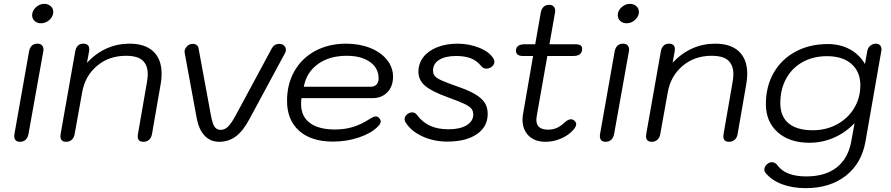

<svg xmlns="http://www.w3.org/2000/svg" viewBox="-20 -727 4631 998"><path d="M147 -648Q147 -671 166.5 -689Q186 -707 210 -707Q230 -707 243.5 -695Q257 -683 257 -665Q257 -642 237.5 -624Q218 -606 193 -606Q173 -606 160 -618Q147 -630 147 -648ZM54 -21 55 -30 131 -460Q135 -480 146 -490Q157 -500 174 -500Q190 -500 198 -491.5Q206 -483 206 -469Q206 -463 205 -460L128 -30Q124 -10 112.5 0Q101 10 84 10Q54 10 54 -21Z M294 -19Q294 -26 295 -30L371 -460Q374 -478 384.5 -489Q395 -500 413 -500Q444 -500 444 -471Q444 -464 443 -460L432 -401Q526 -500 654 -500Q734 -500 777 -459.5Q820 -419 820 -344Q820 -318 816 -295L770 -30Q767 -12 755.5 -1Q744 10 725 10Q696 10 696 -18Q696 -26 697 -30L743 -295Q748 -323 748 -341Q748 -388 721.5 -412.5Q695 -437 635 -437Q546 -437 484 -384.5Q422 -332 407 -247L368 -30Q365 -12 353.5 -1Q342 10 324 10Q294 10 294 -19Z M1003 -110 940 -452Q937 -466 946.5 -479.5Q956 -493 969 -497Q974 -499 983 -499Q994 -499 1002.5 -492.5Q1011 -486 1012 -476L1076 -129Q1084 -85 1095 -68.5Q1106 -52 1127 -52Q1148 -52 1165 -68.5Q1182 -85 1205 -127L1393 -476Q1399 -487 1409 -493Q1419 -499 1431 -499Q1447 -499 1456.5 -490Q1466 -481 1466 -468Q1466 -459 1462 -452L1276 -107Q1244 -47 1206.5 -18.5Q1169 10 1119 10Q1074 10 1044 -21.5Q1014 -53 1003 -110Z M1472 -203Q1472 -290 1510.5 -357.5Q1549 -425 1619 -462.5Q1689 -500 1778 -500Q1848 -500 1903.5 -478Q1959 -456 1991 -416.5Q2023 -377 2023 -328Q2023 -278 1993.5 -247.5Q1964 -217 1917 -217H1547Q1545 -206 1545 -186Q1545 -122 1590.5 -88Q1636 -54 1721 -54Q1771 -54 1813 -66.5Q1855 -79 1899 -107Q1922 -122 1934 -122Q1942 -122 1949 -115Q1959 -105 1959 -96Q1959 -84 1943 -68Q1909 -34 1845.5 -12.5Q1782 9 1711 9Q1598 9 1535 -47Q1472 -103 1472 -203ZM1905 -276Q1926 -276 1937 -287.5Q1948 -299 1948 -320Q1948 -373 1903 -405Q1858 -437 1782 -437Q1692 -437 1632.5 -394Q1573 -351 1559 -276Z M2088 -91Q2083 -99 2083 -107Q2083 -117 2089.5 -126Q2096 -135 2106 -139Q2114 -143 2123 -143Q2139 -143 2151 -125Q2178 -90 2217.5 -72.5Q2257 -55 2312 -55Q2371 -55 2405.5 -76Q2440 -97 2440 -132Q2440 -150 2430 -162.5Q2420 -175 2392 -188Q2364 -201 2306 -222Q2223 -252 2189 -281.5Q2155 -311 2155 -354Q2155 -397 2180.5 -430Q2206 -463 2252.5 -481.5Q2299 -500 2359 -500Q2418 -500 2471.5 -478.5Q2525 -457 2546 -421Q2550 -414 2550 -406Q2550 -397 2544.5 -389Q2539 -381 2530 -376Q2518 -370 2508 -370Q2492 -370 2480 -385Q2458 -412 2427 -424Q2396 -436 2351 -436Q2295 -436 2263 -416Q2231 -396 2231 -361Q2231 -343 2240 -332Q2249 -321 2274 -309.5Q2299 -298 2353 -279Q2415 -258 2449.5 -237.5Q2484 -217 2499.5 -193Q2515 -169 2515 -135Q2515 -68 2458.5 -29.5Q2402 9 2305 9Q2235 9 2176 -18Q2117 -45 2088 -91Z M2771 -130Q2768 -115 2768 -104Q2768 -53 2829 -53Q2853 -53 2873 -61.5Q2893 -70 2916 -91Q2933 -107 2948 -107Q2958 -107 2966.5 -99Q2975 -91 2975 -82Q2975 -69 2961 -53Q2936 -24 2896.5 -7Q2857 10 2815 10Q2760 10 2728 -21.5Q2696 -53 2696 -106Q2696 -120 2699 -136L2751 -436H2697Q2680 -436 2671 -443Q2662 -450 2662 -463Q2662 -497 2708 -497H2762L2791 -662Q2794 -680 2805 -691Q2816 -702 2835 -702Q2849 -702 2857.5 -693.5Q2866 -685 2866 -670L2865 -662L2836 -497H2971Q3006 -497 3006 -474Q3006 -436 2960 -436H2825Z M3191 -648Q3191 -671 3210.5 -689Q3230 -707 3254 -707Q3274 -707 3287.5 -695Q3301 -683 3301 -665Q3301 -642 3281.5 -624Q3262 -606 3237 -606Q3217 -606 3204 -618Q3191 -630 3191 -648ZM3098 -21 3099 -30 3175 -460Q3179 -480 3190 -490Q3201 -500 3218 -500Q3234 -500 3242 -491.5Q3250 -483 3250 -469Q3250 -463 3249 -460L3172 -30Q3168 -10 3156.5 0Q3145 10 3128 10Q3098 10 3098 -21Z M3338 -19Q3338 -26 3339 -30L3415 -460Q3418 -478 3428.5 -489Q3439 -500 3457 -500Q3488 -500 3488 -471Q3488 -464 3487 -460L3476 -401Q3570 -500 3698 -500Q3778 -500 3821 -459.5Q3864 -419 3864 -344Q3864 -318 3860 -295L3814 -30Q3811 -12 3799.5 -1Q3788 10 3769 10Q3740 10 3740 -18Q3740 -26 3741 -30L3787 -295Q3792 -323 3792 -341Q3792 -388 3765.5 -412.5Q3739 -437 3679 -437Q3590 -437 3528 -384.5Q3466 -332 3451 -247L3412 -30Q3409 -12 3397.5 -1Q3386 10 3368 10Q3338 10 3338 -19Z M3959 171Q3953 164 3953 154Q3953 140 3965.5 128Q3978 116 3993 116Q4001 116 4009 121Q4017 126 4021 132Q4063 190 4171 190Q4270 190 4329.5 143Q4389 96 4405 7L4422 -87Q4374 -37 4314 -11Q4254 15 4187 15Q4084 15 4022.5 -39.5Q3961 -94 3961 -186Q3961 -278 4001.5 -348.5Q4042 -419 4115 -458.5Q4188 -498 4283 -498Q4347 -498 4397 -471Q4447 -444 4476 -394L4488 -462Q4491 -479 4504 -489.5Q4517 -500 4532 -500Q4546 -500 4554 -492Q4562 -484 4562 -470Q4562 -465 4561 -462L4479 7Q4459 122 4376.5 186.5Q4294 251 4168 251Q4098 251 4043.5 230Q3989 209 3959 171ZM4452 -284Q4452 -354 4406 -394.5Q4360 -435 4279 -435Q4207 -435 4152 -404.5Q4097 -374 4066.5 -318.5Q4036 -263 4036 -191Q4036 -122 4079 -86Q4122 -50 4205 -50Q4274 -50 4330.5 -80.5Q4387 -111 4419.5 -164.5Q4452 -218 4452 -284Z"/></svg>

Font: Kodchasan
Style: Italic
Weight: 400
Italic angle: -10°
Version: Version 1.000; ttfautohint (v1.6)